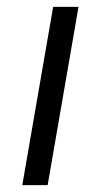

<svg xmlns="http://www.w3.org/2000/svg" viewBox="-20 -540 294 560"><path d="M135 -520H209L119 0H45Z"/></svg>

Font: Fixel Italic Variable 20240409 Display Thin
Style: Italic
Weight: 100
Italic angle: -10°
Designer: AlfaBravo + MacPaw
Foundry: Kyrylo Tkachov, Marchela Mozhyna, Serhii Makarenko, Maria Weinstein, Zakhar Kryvoshyya
Version: Version 1.211;Glyphs 3.2 (3225)